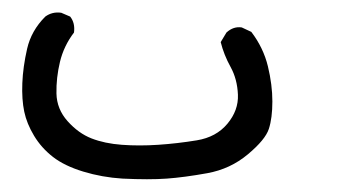

<svg xmlns="http://www.w3.org/2000/svg" viewBox="-20 -3 540 301"><path d="M172 277Q140 275 110.5 266Q81 257 63 243Q45 229 33.5 210Q22 191 18 172Q14 153 15 127.5Q16 102 22.5 73.5Q29 45 51 23Q62 15 76 17L90 23Q98 33 96 48Q80 69 74 94Q68 119 68.5 143.5Q69 168 86 187Q103 206 123.5 214Q144 222 171 224Q198 226 228 224Q258 222 288.5 217Q319 212 336.5 191Q354 170 353 145.5Q352 121 341.5 102Q331 83 326 63L335 48Q346 38 359 40L374 47Q393 72 400 101Q407 130 407 156Q407 182 401.5 199Q396 216 368.5 239Q341 262 305 268.5Q269 275 241.5 277Q214 279 172 277Z"/></svg>

Font: NaniFont Regular
Style: Regular
Weight: 400
Designer: Nanigashitei
Version: Version 1.036